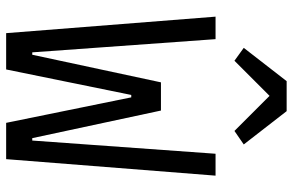

<svg xmlns="http://www.w3.org/2000/svg" viewBox="-188 -788 975 640"><g transform="rotate(90 300.0 -467.5)"><path d="M211 0 296 -417H304L389 0H510L565 -698H492L448 -87H440L348 -516H254L162 -87H154L110 -698H35L90 0ZM250 -935 139 -792 182 -761 299 -878 416 -761 461 -792 350 -935Z"/></g></svg>

Font: IBM Mono
Style: Regular
Weight: 400
Monospace: yes
Designer: Mike Abbink, Paul van der Laan, Pieter van Rosmalen
Foundry: Bold Monday
Version: Version 2.3